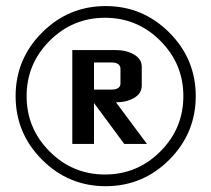

<svg xmlns="http://www.w3.org/2000/svg" viewBox="-20 -618 706 642"><path d="M146 -481.6Q69 -404.6 69 -296.6Q69 -188.5 146 -111.5Q223 -34.5 331 -34.5Q439.1 -34.5 516.1 -111.5Q593.1 -188.5 593.1 -296.6Q593.1 -404.6 516.1 -481.6Q439.1 -558.6 331 -558.6Q223 -558.6 146 -481.6ZM120.7 -83.9Q32.2 -172.4 32.2 -296.6Q32.2 -420.7 120.7 -509.2Q209.2 -597.7 333.3 -597.7Q457.5 -597.7 546 -509.2Q634.5 -420.7 634.5 -296.6Q634.5 -172.4 546 -83.9Q457.5 4.6 333.3 4.6Q209.2 4.6 120.7 -83.9ZM351.7 -318.4Q382.8 -318.4 382.8 -339.1V-387.4Q382.8 -409.2 351.7 -409.2H294.3V-318.4ZM367.8 -275.9 471.3 -136.8H395.4L294.3 -273.6V-136.8H221.8V-450.6H366.7Q402.3 -450.6 428.2 -435.6Q454 -420.7 454 -394.3V-332.2Q454 -305.7 428.7 -290.8Q403.4 -275.9 367.8 -275.9Z"/></svg>

Font: Dhurjati
Style: Regular
Weight: 400
Designer: Purushoth Kumar Guthula
Foundry: Andhrapradesh Society for Knowledge Networks
Version: Version 1.0.5; ttfautohint (v1.2.25-373a) -l 7 -r 28 -G 50 -